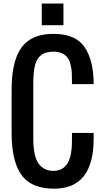

<svg xmlns="http://www.w3.org/2000/svg" viewBox="-20 -1079 581 1107"><path d="M520 -281.2Q520.5 8.8 292 8.8Q178.7 8.8 121.1 -49.8Q46.9 -126 46.9 -313V-562.5Q46.9 -749.5 121.1 -825.2Q178.7 -883.8 287.1 -883.8Q415.5 -883.8 467.8 -807.1Q520 -730.5 520 -593.8H395Q395 -665 391.6 -683.6Q388.2 -702.1 384.3 -715.8Q380.4 -729.5 375 -738.3Q348.6 -781.2 288.1 -781.2Q202.1 -781.2 182.6 -705.1Q171.9 -664.1 171.9 -593.8V-281.2Q171.9 -177.7 202.6 -135.7Q233.4 -93.8 287.1 -93.8Q382.8 -93.8 393.1 -224.6Q395 -249 395 -281.2V-312.5H520ZM220.7 -1058.6H345.7V-933.6H220.7Z"/></svg>

Font: Oswald
Style: Book
Weight: 400
Designer: vernon adams
Foundry: vernon adams
Version: Version 1.000